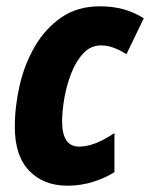

<svg xmlns="http://www.w3.org/2000/svg" viewBox="-20 -579 476 609"><path d="M194 10Q118 10 72.5 -37.5Q27 -85 27 -176Q27 -242 42.5 -309Q58 -376 91 -432.5Q124 -489 175 -524Q226 -559 297 -559Q338 -559 372 -549.5Q406 -540 436 -521L381 -407Q363 -419 342 -427Q321 -435 300 -435Q268 -435 244.5 -410Q221 -385 206 -346.5Q191 -308 184 -267Q177 -226 177 -194Q177 -114 231 -114Q256 -114 284 -125Q312 -136 343 -157V-33Q315 -15 276 -2.5Q237 10 194 10Z"/></svg>

Font: Noto Sans Condensed ExtraBold
Style: Italic
Weight: 800
Width: 3
Italic angle: -12°
Designer: Monotype Design Team
Foundry: Monotype Imaging Inc.
Version: Version 2.013; ttfautohint (v1.8.4.7-5d5b)